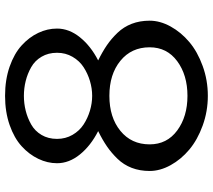

<svg xmlns="http://www.w3.org/2000/svg" viewBox="-60 -744 817 736"><g transform="rotate(-90 348.0 -376.5)"><path d="M348.1 12.2Q288.6 12.2 234.1 -7.6Q179.7 -27.3 142.1 -58.8Q104.5 -90.3 82.3 -130.6Q60.1 -170.9 60.1 -210.9Q60.1 -248.5 72 -279.5Q84 -310.5 106.7 -334Q129.4 -357.4 154.3 -374.5Q179.2 -391.6 212.9 -408.2Q157.2 -436.5 123.5 -478Q89.8 -519.5 89.8 -565.9Q89.8 -602.5 106.7 -637.7Q123.5 -672.9 154.8 -701.4Q186 -730 236.3 -747.6Q286.6 -765.1 348.1 -765.1Q409.7 -765.1 460 -747.6Q510.3 -730 541.5 -701.4Q572.8 -672.9 589.4 -637.9Q606 -603 606 -565.9Q606 -519.5 572.5 -478Q539.1 -436.5 483.9 -408.2Q517.6 -391.6 542.5 -374.5Q567.4 -357.4 589.8 -334Q612.3 -310.5 624.3 -279.5Q636.2 -248.5 636.2 -210.9Q636.2 -170.9 614 -130.6Q591.8 -90.3 554.4 -58.8Q517.1 -27.3 462.6 -7.6Q408.2 12.2 348.1 12.2ZM513.2 -565.9Q513.2 -599.6 498 -625.2Q482.9 -650.9 457.8 -665Q432.6 -679.2 405 -686Q377.4 -692.9 348.1 -692.9Q318.8 -692.9 291.3 -686Q263.7 -679.2 238.5 -665Q213.4 -650.9 198.2 -625.2Q183.1 -599.6 183.1 -565.9Q183.1 -533.2 198.5 -506.6Q213.9 -480 238.3 -464.1Q262.7 -448.2 291.3 -439.7Q319.8 -431.2 348.1 -431.2Q376.5 -431.2 405 -439.7Q433.6 -448.2 458 -464.1Q482.4 -480 497.8 -506.6Q513.2 -533.2 513.2 -565.9ZM534.2 -210.9Q534.2 -280.8 482.4 -323Q430.7 -365.2 348.1 -365.2Q265.6 -365.2 213.9 -323Q162.1 -280.8 162.1 -210.9Q162.1 -144.5 215.3 -105.2Q268.6 -65.9 348.1 -65.9Q427.7 -65.9 481 -105.2Q534.2 -144.5 534.2 -210.9Z"/></g></svg>

Font: Standard
Style: Regular
Weight: 400
Designer: Bryce Wilner
Version: Version 2.000;PS 2.0;hotconv 16.6.51;makeotf.lib2.5.65220 DE